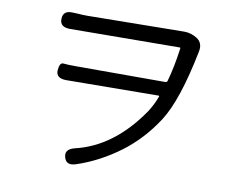

<svg xmlns="http://www.w3.org/2000/svg" viewBox="-81 -821 1162 962"><g transform="rotate(10 500.0 -340.5)"><path d="M364 31Q314 48 303 7Q291 -33 342 -46Q535 -91 673 -294Q696 -329 713 -374Q715 -379 710 -379L241 -375Q188 -375 190 -416Q193 -457 213 -454.5Q233 -452 277 -452H731Q740 -452 742 -460Q763 -534 776 -630Q777 -635 772 -635L215 -631Q162 -631 164 -674Q165 -718 217 -714L240 -713Q265 -711 290 -711L781 -717Q816 -717 846 -698Q880 -677 871 -632Q820 -375 749 -265.5Q678 -156 580 -83Q478 -7 364 31Z"/></g></svg>

Font: Resource Han Rounded KR
Style: Regular
Weight: 400
Designer: Cyano Hao (round all glyphs); Ryoko NISHIZUKA 西塚涼子 (kana, bopomofo & ideographs); Paul D. Hunt (Latin, Greek & Cyrillic)
Foundry: Cyano Hao
Version: 0.990